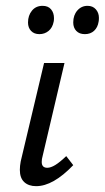

<svg xmlns="http://www.w3.org/2000/svg" viewBox="-20 -632 359 658"><path d="M48 -50Q48 -63 51 -79L131 -416H201L126 -97Q123 -87 123 -77Q123 -57 142 -57Q154 -57 169.5 -66.5Q185 -76 207 -97L231 -66Q162 6 104 6Q78 6 63 -8Q48 -22 48 -50ZM76 -555Q76 -579 89.5 -595.5Q103 -612 126 -612Q145 -612 155 -600Q165 -588 165 -570Q165 -562 164 -558Q160 -537 146.5 -526Q133 -515 115 -515Q97 -515 86.5 -526Q76 -537 76 -555ZM231 -555Q231 -580 245 -596Q259 -612 280 -612Q298 -612 308.5 -600Q319 -588 319 -571Q319 -562 318 -558Q315 -538 302.5 -526.5Q290 -515 271 -515Q252 -515 241.5 -526Q231 -537 231 -555Z"/></svg>

Font: Ysabeau Medium
Style: Italic
Weight: 500
Italic angle: -12°
Designer: Christian Thalmann (Catharsis Fonts)
Version: Version 0.003